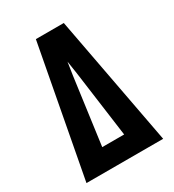

<svg xmlns="http://www.w3.org/2000/svg" viewBox="-178 -838 855 941"><g transform="rotate(-30 250.0 -367.5)"><path d="M33 0 171 -735H329L467 0ZM188 -114H312L261 -490Q258 -508 255.5 -526Q253 -544 250 -562Q247 -544 244.5 -526Q242 -508 239 -490Z"/></g></svg>

Font: Iosevka SS18 Heavy
Style: Regular
Weight: 900
Monospace: yes
Designer: Belleve Invis
Foundry: Belleve Invis
Version: Version 25.1.1; ttfautohint (v1.8.4)